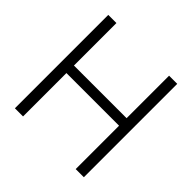

<svg xmlns="http://www.w3.org/2000/svg" viewBox="-188 -914 1083 1083"><g transform="rotate(45 353.5 -372.5)"><path d="M79 -745H144V-406H564V-745H629V0H564V-346H144V0H79Z"/></g></svg>

Font: BLUETTI 2.0 Extralight
Style: Roman
Weight: 200
Designer: Stijn de Vries
Foundry: tokotype
Version: Version 2.005;October 31, 2023;FontCreator 14.0.0.2814 64-bi